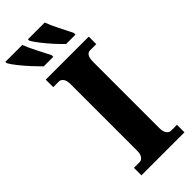

<svg xmlns="http://www.w3.org/2000/svg" viewBox="-362 -972 1013 1013"><g transform="rotate(-45 144.5 -465.5)"><path d="M18 0V-56H62Q73 -56 83.5 -68.5Q94 -81 94 -109V-601Q94 -633 83.5 -645.5Q73 -658 62 -658H18V-714H339V-658H293Q278 -658 269.5 -645Q261 -632 261 -600V-110Q261 -83 271 -69.5Q281 -56 293 -56H339V0ZM227 -771Q208 -789 182 -817.5Q156 -846 133.5 -875Q111 -904 102 -921V-931H227Q240 -897 260 -857.5Q280 -818 297 -784V-771ZM60 -771Q42 -789 15.5 -817.5Q-11 -846 -34 -875Q-57 -904 -66 -921V-931H60Q73 -897 93.5 -857.5Q114 -818 131 -784V-771Z"/></g></svg>

Font: Noto Serif ExtraCondensed Black
Style: Regular
Weight: 900
Width: 2
Designer: Monotype Design Team
Foundry: Monotype Imaging Inc.
Version: Version 2.015; ttfautohint (v1.8.4.7-5d5b)